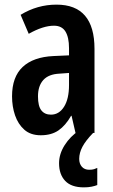

<svg xmlns="http://www.w3.org/2000/svg" viewBox="-20 -574 489 829"><path d="M224 -554Q388 -554 388 -363V0H306L289 -74H287Q263 -32 232.5 -11Q202 10 156 10Q112 10 85 -14Q58 -38 45 -76Q32 -114 32 -158Q32 -242 78 -285Q124 -328 211 -332L278 -335V-366Q278 -413 262.5 -438Q247 -463 213 -463Q166 -463 104 -428L69 -510Q141 -554 224 -554ZM237 -256Q190 -254 167 -228.5Q144 -203 144 -158Q144 -116 158.5 -97.5Q173 -79 200 -79Q235 -79 256.5 -113Q278 -147 278 -207V-259ZM322 112Q322 133 333.5 146Q345 159 365 159Q378 159 386 156.5Q394 154 400 151V225Q390 229 375.5 232Q361 235 342 235Q288 235 261.5 207Q235 179 235 131Q235 91 259 53Q283 15 322 -11L382 0Q350 33 336 59.5Q322 86 322 112Z"/></svg>

Font: Noto Sans Telugu ExtraCondensed SemiBold
Style: Regular
Weight: 600
Width: 2
Designer: Jelle Bosma - Monotype Design Team
Foundry: Monotype Imaging Inc.
Version: Version 2.005; ttfautohint (v1.8.4.7-5d5b)